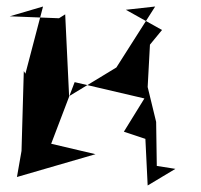

<svg xmlns="http://www.w3.org/2000/svg" viewBox="-20 -518 617 589"><path d="M518 0 461 -9 459 -144 433 -251 440 -381 477 -426 366 -488 456 -498 337 -311 192 -223 180 -474 161 -462 10 -468 112 -498 58 -292 53 -300 46 -55 32 25 273 -45 137 -77 209 -266 423 -216 360 -114 426 -92 433 51Z"/></svg>

Font: Asimov Silicon
Style: Regular
Weight: 400
Designer: Google
Version: Version 2.000980; 2014